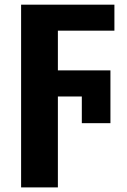

<svg xmlns="http://www.w3.org/2000/svg" viewBox="-20 -566 546 826"><path d="M229 -150.9H332V-36.1H455.1V-263.2H229V-434.1H472.2V-545.9H70.8V240.2H229Z"/></svg>

Font: Avrile Sans
Style: Bold
Weight: 700
Designer: Monotype Design Team, Google (font), Stefan Peev (BGR Cyrillic), Cristiano Sobral (main changes)
Foundry: The Avrile Sans Project Authors
Version: Version 3.110